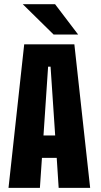

<svg xmlns="http://www.w3.org/2000/svg" viewBox="-20 -916 490 936"><path d="M361 -747.5H241.5L91 -895.5H248.5ZM266 0 256.5 -146.5H184.5L174.5 0H21.5L98 -700H342.5L419.5 0ZM214.5 -591 192 -255.5H249L226.5 -591Z"/></svg>

Font: League Mono Condensed
Style: Bold
Weight: 700
Width: 1
Designer: Tyler Finck
Foundry: The League of Moveable Type / Tyler Finck
Version: Version 2.210